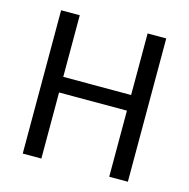

<svg xmlns="http://www.w3.org/2000/svg" viewBox="-97 -733 813 827"><g transform="rotate(15 310.0 -319.5)"><path d="M158.7 0H75.6V-639H158.7ZM544.4 0H461.3V-639H544.4ZM123.1 -364.4H494.3V-294.7H123.1Z"/></g></svg>

Font: Anek Gujarati Medium
Style: Regular
Weight: 500
Designer: Mrunmayee Ghaisas (Gujarati), Yesha Goshar (Latin)
Foundry: Ek Type
Version: Version 1.003